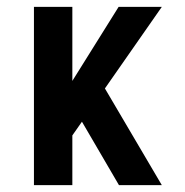

<svg xmlns="http://www.w3.org/2000/svg" viewBox="-20 -540 540 560"><path d="M79 0V-520H191V-304L326 -520H452L286 -282L452 0H327L219 -185L191 -145V0Z"/></svg>

Font: Iosevka Gothic
Style: Bold
Weight: 700
Monospace: yes
Designer: Belleve Invis
Foundry: Belleve Invis
Version: Version 15.5.1; ttfautohint (v1.8.4)